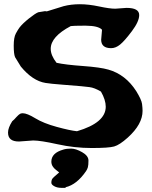

<svg xmlns="http://www.w3.org/2000/svg" viewBox="-20 -701 732 922"><path d="M274.9 201.1Q254.9 201.1 240.7 193.3Q226.6 185.6 226.6 176.6Q226.6 162.1 233.2 155Q239.7 147.9 249.8 139.6Q259.8 131.2 264.2 126.9Q259.3 123.1 249.5 115.4Q226.6 98.2 226.6 75.1Q226.6 33.6 284.2 17.3Q298.8 12.6 321.5 12.6Q344.2 12.6 374.5 29.9Q404.8 47.3 404.8 69.8Q404.8 92.2 401.9 102.3Q398.9 112.4 393.6 120.1Q349.1 185.6 294.9 198.1V201.1ZM70.3 -21.5Q18.6 -21.5 18.6 -64V-65.4Q18.6 -86.9 38.6 -118.7Q48.3 -126.5 58.3 -138.4Q68.4 -150.4 80.1 -156.2H82.5L85 -157.2H89.4Q109.9 -157.2 149.4 -133.1Q189 -108.9 252.7 -91.6Q316.4 -74.2 349.6 -70.8Q487.3 -111.3 487.8 -188V-188.5Q487.8 -221.2 464.8 -261.2Q433.6 -279.8 409.4 -282.7Q385.3 -285.6 369.1 -287.1Q336.9 -290 279.5 -294.4Q222.2 -298.8 198.7 -302.7Q136.7 -312.5 80.1 -381.3L52.2 -426.8Q45.9 -441.9 45.9 -481.7Q45.9 -521.5 56.2 -540.3Q66.4 -559.1 73.7 -568.8Q88.4 -587.9 118.7 -612.1Q148.9 -636.2 163.6 -642.1L196.3 -647.5L203.1 -646.5H205.1L285.6 -671.4Q321.3 -680.7 363.8 -680.7Q406.2 -680.7 456.5 -669.9Q506.8 -659.2 533.2 -659.2L587.4 -663.1H587.9Q648.4 -663.1 648.4 -628.9V-628.4Q648.4 -598.1 613.5 -551.5Q578.6 -504.9 557.1 -487.3Q535.6 -469.7 513.7 -469.7Q466.3 -469.7 465.8 -509.8L469.7 -555.7L469.2 -559.1Q450.7 -577.1 394 -577.6H377.4Q332.5 -577.6 319.8 -575.7Q223.6 -524.9 223.6 -466.8V-466.3Q223.6 -435.1 251.5 -399.4Q293.9 -390.1 378.2 -384Q462.4 -377.9 500.5 -366.7Q583 -343.3 634.3 -263.2Q659.7 -221.7 662.1 -201.9Q664.6 -182.1 664.6 -168.5Q664.6 -104.5 593.8 -40.5Q554.2 -4.9 528.1 2.4Q502 9.8 419.9 9.8Q337.9 9.8 256.3 -8.3Q174.8 -26.4 139.2 -26.4L71.8 -21.5Z"/></svg>

Font: Drukaatie burti
Style: Heavy
Weight: 800
Version: Version 0.14